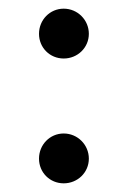

<svg xmlns="http://www.w3.org/2000/svg" viewBox="-20 -418 295 443"><path d="M70 -52C70 -20 95 5 127 5C159 5 185 -20 185 -52C185 -84 159 -110 127 -110C95 -110 70 -84 70 -52ZM70 -340C70 -308 95 -283 127 -283C159 -283 185 -308 185 -340C185 -372 159 -398 127 -398C95 -398 70 -372 70 -340Z"/></svg>

Font: Stint Ultra Expanded
Style: Regular
Weight: 400
Width: 7
Designer: Astigmatic (AOETI)
Foundry: Astigmatic (AOETI)
Version: Version 1.000